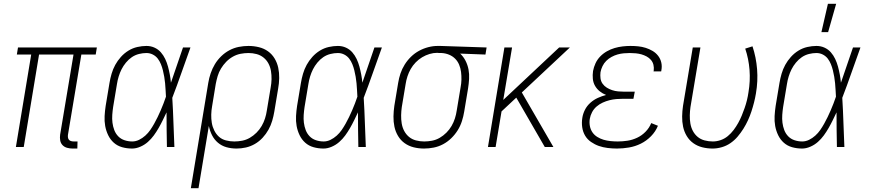

<svg xmlns="http://www.w3.org/2000/svg" viewBox="-20 -768 4540 1003"><path d="M384 8H359Q344 8 330 4Q316 0 306.5 -10Q297 -20 294.5 -34.5Q292 -49 294 -64L364 -483H184L104 0H63L143 -483H68L74 -520H486L480 -483H405L335 -64Q334 -57 335 -50Q336 -43 340 -38Q344 -33 351 -31Q358 -29 366 -29H385Z M670 8Q643 8 618 1Q593 -6 574.5 -22.5Q556 -39 545 -62Q534 -85 529.5 -110Q525 -135 526.5 -162Q528 -189 532 -215L552 -335Q556 -359 563 -383Q570 -407 582 -429Q594 -451 611.5 -470.5Q629 -490 651 -503.5Q673 -517 697.5 -522.5Q722 -528 745 -528Q768 -528 787.5 -519Q807 -510 820.5 -494.5Q834 -479 843 -460Q852 -441 857.5 -420.5Q863 -400 867 -379Q871 -358 873 -336Q889 -382 904.5 -428Q920 -474 936 -520H975Q951 -454 928 -388Q905 -322 880 -257Q884 -193 886 -128.5Q888 -64 891 0H852Q851 -45 850.5 -90.5Q850 -136 850 -181Q840 -160 830 -139.5Q820 -119 808.5 -99Q797 -79 783.5 -60.5Q770 -42 752.5 -26.5Q735 -11 713 -1.5Q691 8 670 8ZM671 -29Q689 -29 706.5 -37.5Q724 -46 739 -59.5Q754 -73 765 -89Q776 -105 785.5 -122Q795 -139 803.5 -156.5Q812 -174 819.5 -191.5Q827 -209 834 -227Q841 -245 847 -263Q846 -281 845 -298.5Q844 -316 842.5 -333Q841 -350 838 -367Q835 -384 831 -400.5Q827 -417 820.5 -433Q814 -449 804 -462Q794 -475 778.5 -483Q763 -491 745 -491Q726 -491 706 -486Q686 -481 669 -469.5Q652 -458 638 -441Q624 -424 615 -406Q606 -388 600 -368.5Q594 -349 591 -329L571 -209Q568 -189 566.5 -168Q565 -147 567.5 -127Q570 -107 577 -88.5Q584 -70 597.5 -56Q611 -42 630.5 -35.5Q650 -29 671 -29Z M977 215 1068 -335Q1072 -360 1080.5 -385Q1089 -410 1102.5 -432.5Q1116 -455 1135.5 -474Q1155 -493 1178.5 -505.5Q1202 -518 1227.5 -523Q1253 -528 1278 -528Q1306 -528 1332.5 -521.5Q1359 -515 1380 -500Q1401 -485 1414.5 -462.5Q1428 -440 1433.5 -414Q1439 -388 1438.5 -360Q1438 -332 1433 -305L1413 -185Q1409 -161 1402 -137Q1395 -113 1382.5 -90.5Q1370 -68 1352 -48.5Q1334 -29 1311.5 -16Q1289 -3 1264.5 2.5Q1240 8 1216 8Q1188 8 1163 1Q1138 -6 1118.5 -22.5Q1099 -39 1087.5 -62Q1076 -85 1071 -110L1017 215ZM1204 -29Q1224 -29 1245 -33Q1266 -37 1285 -48Q1304 -59 1320 -75Q1336 -91 1347 -110Q1358 -129 1364.5 -149.5Q1371 -170 1374 -191L1394 -311Q1398 -332 1398.5 -354Q1399 -376 1395.5 -397Q1392 -418 1382.5 -436Q1373 -454 1357 -467Q1341 -480 1320.5 -485.5Q1300 -491 1278 -491Q1258 -491 1237 -487Q1216 -483 1196.5 -472Q1177 -461 1161.5 -445Q1146 -429 1134.5 -410Q1123 -391 1117 -370.5Q1111 -350 1107 -329L1088 -213Q1084 -191 1083.5 -169Q1083 -147 1086.5 -126Q1090 -105 1099.5 -86Q1109 -67 1124 -53.5Q1139 -40 1160.5 -34.5Q1182 -29 1204 -29Z M1670 8Q1643 8 1618 1Q1593 -6 1574.5 -22.5Q1556 -39 1545 -62Q1534 -85 1529.5 -110Q1525 -135 1526.5 -162Q1528 -189 1532 -215L1552 -335Q1556 -359 1563 -383Q1570 -407 1582 -429Q1594 -451 1611.5 -470.5Q1629 -490 1651 -503.5Q1673 -517 1697.5 -522.5Q1722 -528 1745 -528Q1768 -528 1787.5 -519Q1807 -510 1820.5 -494.5Q1834 -479 1843 -460Q1852 -441 1857.5 -420.5Q1863 -400 1867 -379Q1871 -358 1873 -336Q1889 -382 1904.5 -428Q1920 -474 1936 -520H1975Q1951 -454 1928 -388Q1905 -322 1880 -257Q1884 -193 1886 -128.5Q1888 -64 1891 0H1852Q1851 -45 1850.5 -90.5Q1850 -136 1850 -181Q1840 -160 1830 -139.5Q1820 -119 1808.5 -99Q1797 -79 1783.5 -60.5Q1770 -42 1752.5 -26.5Q1735 -11 1713 -1.5Q1691 8 1670 8ZM1671 -29Q1689 -29 1706.5 -37.5Q1724 -46 1739 -59.5Q1754 -73 1765 -89Q1776 -105 1785.5 -122Q1795 -139 1803.5 -156.5Q1812 -174 1819.5 -191.5Q1827 -209 1834 -227Q1841 -245 1847 -263Q1846 -281 1845 -298.5Q1844 -316 1842.5 -333Q1841 -350 1838 -367Q1835 -384 1831 -400.5Q1827 -417 1820.5 -433Q1814 -449 1804 -462Q1794 -475 1778.5 -483Q1763 -491 1745 -491Q1726 -491 1706 -486Q1686 -481 1669 -469.5Q1652 -458 1638 -441Q1624 -424 1615 -406Q1606 -388 1600 -368.5Q1594 -349 1591 -329L1571 -209Q1568 -189 1566.5 -168Q1565 -147 1567.5 -127Q1570 -107 1577 -88.5Q1584 -70 1597.5 -56Q1611 -42 1630.5 -35.5Q1650 -29 1671 -29Z M2195 8Q2167 8 2141 1.5Q2115 -5 2094 -20Q2073 -35 2059.5 -57.5Q2046 -80 2040.5 -106Q2035 -132 2035.5 -160Q2036 -188 2040 -215L2060 -335Q2064 -360 2072 -384Q2080 -408 2094 -430.5Q2108 -453 2127 -471.5Q2146 -490 2169 -502.5Q2192 -515 2217 -521.5Q2242 -528 2266 -528H2281L2522 -520L2516 -483L2384 -488Q2401 -472 2412 -450.5Q2423 -429 2427.5 -405Q2432 -381 2430.5 -355.5Q2429 -330 2425 -305L2405 -185Q2401 -160 2393 -135Q2385 -110 2371 -87.5Q2357 -65 2337.5 -46Q2318 -27 2294.5 -14.5Q2271 -2 2245.5 3Q2220 8 2195 8ZM2196 -29Q2216 -29 2237 -33Q2258 -37 2277 -48Q2296 -59 2312 -75Q2328 -91 2339 -110Q2350 -129 2356.5 -149.5Q2363 -170 2366 -191L2386 -311Q2390 -331 2390.5 -351.5Q2391 -372 2388.5 -392Q2386 -412 2378.5 -430Q2371 -448 2357.5 -461.5Q2344 -475 2325.5 -482.5Q2307 -490 2287 -491H2275Q2272 -491 2269.5 -491.5Q2267 -492 2264 -492Q2244 -492 2224 -486Q2204 -480 2185.5 -469Q2167 -458 2151.5 -442Q2136 -426 2125.5 -407.5Q2115 -389 2108.5 -369Q2102 -349 2099 -329L2079 -209Q2076 -188 2075.5 -166Q2075 -144 2078.5 -123Q2082 -102 2091.5 -84Q2101 -66 2116.5 -53Q2132 -40 2153 -34.5Q2174 -29 2196 -29Z M2826 0 2677 -258 2600 -186 2569 0H2529L2615 -520H2655L2609 -246L2901 -520H2957L2706 -285L2871 0Z M3203 8Q3179 8 3154.5 5Q3130 2 3108.5 -5.5Q3087 -13 3067.5 -26.5Q3048 -40 3036.5 -59.5Q3025 -79 3021.5 -103Q3018 -127 3022 -152Q3025 -173 3035.5 -194Q3046 -215 3064 -231Q3082 -247 3103 -256.5Q3124 -266 3146 -272Q3128 -279 3113 -291Q3098 -303 3088.5 -319.5Q3079 -336 3077 -356Q3075 -376 3078 -397Q3082 -418 3091 -437.5Q3100 -457 3115.5 -473Q3131 -489 3150.5 -500Q3170 -511 3190.5 -517Q3211 -523 3232 -525.5Q3253 -528 3273 -528Q3294 -528 3314 -526Q3334 -524 3353 -518Q3372 -512 3389 -502Q3406 -492 3418 -476.5Q3430 -461 3434.5 -441.5Q3439 -422 3435 -401L3434 -395H3394L3395 -399Q3397 -415 3393.5 -429.5Q3390 -444 3380.5 -455Q3371 -466 3358 -473Q3345 -480 3331 -484Q3317 -488 3301.5 -489.5Q3286 -491 3270 -491Q3254 -491 3238 -489.5Q3222 -488 3206 -483.5Q3190 -479 3174.5 -470.5Q3159 -462 3147 -450Q3135 -438 3127.5 -422.5Q3120 -407 3117 -391Q3115 -375 3117 -359Q3119 -343 3128 -330.5Q3137 -318 3150 -310Q3163 -302 3178 -297Q3193 -292 3209.5 -290.5Q3226 -289 3242 -289H3296L3289 -252H3235Q3217 -252 3199.5 -250.5Q3182 -249 3164 -244.5Q3146 -240 3128.5 -232Q3111 -224 3096.5 -211.5Q3082 -199 3073 -182Q3064 -165 3061 -147Q3058 -128 3061.5 -109.5Q3065 -91 3075 -76.5Q3085 -62 3100.5 -52.5Q3116 -43 3133 -38Q3150 -33 3169 -31Q3188 -29 3207 -29Q3233 -29 3258.5 -33Q3284 -37 3308.5 -48.5Q3333 -60 3352.5 -80Q3372 -100 3382 -125L3417 -111Q3405 -81 3381 -56.5Q3357 -32 3327.5 -17.5Q3298 -3 3266 2.5Q3234 8 3203 8Z M3703 8Q3675 8 3649 1.5Q3623 -5 3602 -20Q3581 -35 3567.5 -57.5Q3554 -80 3548.5 -106Q3543 -132 3543.5 -160Q3544 -188 3548 -215L3599 -520H3639L3587 -209Q3584 -188 3583.5 -166Q3583 -144 3586.5 -123Q3590 -102 3599.5 -84Q3609 -66 3624.5 -53Q3640 -40 3661 -34.5Q3682 -29 3704 -29Q3724 -29 3744.5 -36Q3765 -43 3782 -57Q3799 -71 3812.5 -89Q3826 -107 3836.5 -126Q3847 -145 3855 -164.5Q3863 -184 3870 -204Q3877 -224 3882 -244.5Q3887 -265 3890 -286Q3900 -345 3895.5 -403Q3891 -461 3873 -514L3911 -526Q3930 -469 3935 -406.5Q3940 -344 3929 -280Q3925 -256 3919 -232.5Q3913 -209 3905.5 -186Q3898 -163 3887.5 -140Q3877 -117 3863.5 -95.5Q3850 -74 3833.5 -54.5Q3817 -35 3796 -20.5Q3775 -6 3750.5 1Q3726 8 3703 8Z M4170 8Q4143 8 4118 1Q4093 -6 4074.5 -22.5Q4056 -39 4045 -62Q4034 -85 4029.5 -110Q4025 -135 4026.5 -162Q4028 -189 4032 -215L4052 -335Q4056 -359 4063 -383Q4070 -407 4082 -429Q4094 -451 4111.5 -470.5Q4129 -490 4151 -503.5Q4173 -517 4197.5 -522.5Q4222 -528 4245 -528Q4268 -528 4287.5 -519Q4307 -510 4320.5 -494.5Q4334 -479 4343 -460Q4352 -441 4357.5 -420.5Q4363 -400 4367 -379Q4371 -358 4373 -336Q4389 -382 4404.5 -428Q4420 -474 4436 -520H4475Q4451 -454 4428 -388Q4405 -322 4380 -257Q4384 -193 4386 -128.5Q4388 -64 4391 0H4352Q4351 -45 4350.5 -90.5Q4350 -136 4350 -181Q4340 -160 4330 -139.5Q4320 -119 4308.5 -99Q4297 -79 4283.5 -60.5Q4270 -42 4252.5 -26.5Q4235 -11 4213 -1.5Q4191 8 4170 8ZM4171 -29Q4189 -29 4206.5 -37.5Q4224 -46 4239 -59.5Q4254 -73 4265 -89Q4276 -105 4285.5 -122Q4295 -139 4303.5 -156.5Q4312 -174 4319.5 -191.5Q4327 -209 4334 -227Q4341 -245 4347 -263Q4346 -281 4345 -298.5Q4344 -316 4342.5 -333Q4341 -350 4338 -367Q4335 -384 4331 -400.5Q4327 -417 4320.5 -433Q4314 -449 4304 -462Q4294 -475 4278.5 -483Q4263 -491 4245 -491Q4226 -491 4206 -486Q4186 -481 4169 -469.5Q4152 -458 4138 -441Q4124 -424 4115 -406Q4106 -388 4100 -368.5Q4094 -349 4091 -329L4071 -209Q4068 -189 4066.5 -168Q4065 -147 4067.5 -127Q4070 -107 4077 -88.5Q4084 -70 4097.5 -56Q4111 -42 4130.5 -35.5Q4150 -29 4171 -29ZM4271 -600 4305 -748H4348L4306 -600Z"/></svg>

Font: Iosevka Extralight
Style: Italic
Weight: 200
Italic angle: -9°
Monospace: yes
Designer: Belleve Invis
Foundry: Belleve Invis
Version: Version 32.5.0; ttfautohint (v1.8.4)